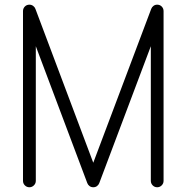

<svg xmlns="http://www.w3.org/2000/svg" viewBox="-20 -789 786 809"><path d="M642.3 -769.3Q653.8 -769.3 661.5 -761.4Q669.2 -753.4 669.2 -742.2V-26.9Q669.2 -15.9 661.3 -7.9Q653.3 0 642.3 0Q631.3 0 623.4 -7.9Q615.5 -15.9 615.5 -26.9V-594.2L398.2 -17.3Q395.3 -9.8 388.7 -4.9Q382.1 0 373 0Q364 0 357.3 -5Q350.6 -10 347.9 -17.3L130.9 -594.2V-26.9Q130.9 -15.9 122.8 -7.9Q114.7 0 103.8 0Q92.8 0 84.8 -7.9Q76.9 -15.9 76.9 -26.9V-742.2Q76.9 -753.4 84.6 -761.4Q92.3 -769.3 103.8 -769.3Q112.5 -769.3 119.5 -764.3Q126.5 -759.3 129.2 -751.7L373 -103.3L617.2 -751.7Q620.1 -759.3 626.8 -764.3Q633.5 -769.3 642.3 -769.3Z"/></svg>

Font: Tecnico
Style: Fino
Weight: 400
Version: Version 1.3